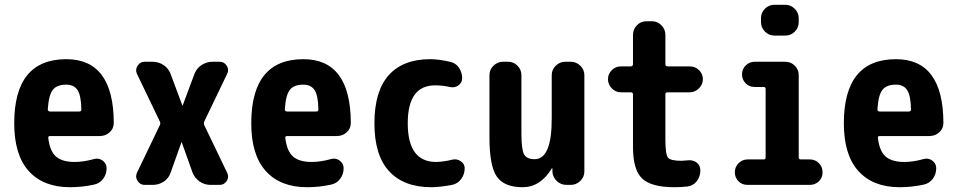

<svg xmlns="http://www.w3.org/2000/svg" viewBox="-20 -780 4040 810"><path d="M314.5 -309.6Q323.2 -309.6 323.2 -318.4Q322.3 -377 307.1 -399.9Q292 -422.9 259.8 -422.9Q220.7 -422.9 203.1 -401.4Q185.5 -379.9 181.6 -318.4Q181.6 -310.5 190.4 -309.6ZM259.8 -530.3Q459 -530.3 460 -261.7Q460 -237.3 442.4 -221.7Q424.8 -206.1 401.4 -206.1H191.4Q182.6 -206.1 183.6 -198.2Q190.4 -141.6 216.8 -119.1Q243.2 -96.7 294.9 -96.7Q333 -96.7 377.9 -109.4Q397.5 -114.3 413.6 -102.1Q429.7 -89.8 429.7 -70.3Q429.7 -44.9 415 -25.4Q400.4 -5.9 376 -1Q326.2 9.8 275.4 9.8Q163.1 9.8 101.6 -58.1Q40 -126 40 -259.8Q40 -530.3 259.8 -530.3Z M938.5 -468.8 841.8 -267.6Q838.9 -259.8 841.8 -252L938.5 -50.8Q947.3 -33.2 936.5 -16.6Q925.8 0 906.2 0H868.2Q842.8 0 821.8 -14.6Q800.8 -29.3 792 -52.7L747.1 -178.7Q747.1 -179.7 746.1 -179.7Q745.1 -179.7 745.1 -178.7L700.2 -52.7Q692.4 -28.3 671.4 -14.2Q650.4 0 624 0H589.8Q571.3 0 560.5 -16.6Q549.8 -33.2 557.6 -50.8L654.3 -252Q658.2 -259.8 654.3 -267.6L557.6 -468.8Q549.8 -486.3 560.5 -502.9Q571.3 -519.5 589.8 -519.5H623Q649.4 -519.5 670.4 -505.4Q691.4 -491.2 700.2 -466.8L749 -335.9Q749 -335 750 -335Q751 -335 751 -335.9L799.8 -466.8Q808.6 -491.2 830.1 -505.4Q851.6 -519.5 877 -519.5H906.2Q925.8 -519.5 936.5 -502.9Q947.3 -486.3 938.5 -468.8Z M1314.5 -309.6Q1323.2 -309.6 1323.2 -318.4Q1322.3 -377 1307.1 -399.9Q1292 -422.9 1259.8 -422.9Q1220.7 -422.9 1203.1 -401.4Q1185.5 -379.9 1181.6 -318.4Q1181.6 -310.5 1190.4 -309.6ZM1259.8 -530.3Q1459 -530.3 1460 -261.7Q1460 -237.3 1442.4 -221.7Q1424.8 -206.1 1401.4 -206.1H1191.4Q1182.6 -206.1 1183.6 -198.2Q1190.4 -141.6 1216.8 -119.1Q1243.2 -96.7 1294.9 -96.7Q1333 -96.7 1377.9 -109.4Q1397.5 -114.3 1413.6 -102.1Q1429.7 -89.8 1429.7 -70.3Q1429.7 -44.9 1415 -25.4Q1400.4 -5.9 1376 -1Q1326.2 9.8 1275.4 9.8Q1163.1 9.8 1101.6 -58.1Q1040 -126 1040 -259.8Q1040 -530.3 1259.8 -530.3Z M1887.7 -106.4Q1906.2 -111.3 1923.3 -100.1Q1940.4 -88.9 1940.4 -70.3Q1940.4 -44.9 1925.8 -24.9Q1911.1 -4.9 1886.7 0Q1835 9.8 1799.8 9.8Q1683.6 9.8 1621.6 -57.6Q1559.6 -125 1559.6 -259.8Q1559.6 -394.5 1619.6 -462.4Q1679.7 -530.3 1794.9 -530.3Q1830.1 -530.3 1877.9 -519.5Q1902.3 -514.6 1916 -494.6Q1929.7 -474.6 1929.7 -450.2Q1929.7 -430.7 1913.6 -419.4Q1897.5 -408.2 1877 -413.1Q1847.7 -419.9 1815.4 -419.9Q1700.2 -419.9 1700.2 -259.8Q1700.2 -96.7 1820.3 -96.7Q1853.5 -97.7 1887.7 -106.4Z M2387.7 -519.5Q2411.1 -519.5 2428.2 -502.9Q2445.3 -486.3 2445.3 -462.9V-56.6Q2445.3 -33.2 2428.2 -16.6Q2411.1 0 2387.7 0H2370.1Q2345.7 0 2328.6 -16.6Q2311.5 -33.2 2310.5 -56.6V-69.3Q2310.5 -70.3 2309.6 -70.3Q2307.6 -70.3 2307.6 -69.3Q2259.8 9.8 2184.6 9.8Q2107.4 9.8 2076.2 -34.7Q2044.9 -79.1 2044.9 -200.2V-462.9Q2044.9 -486.3 2062 -502.9Q2079.1 -519.5 2101.6 -519.5H2123Q2146.5 -519.5 2163.1 -502.9Q2179.7 -486.3 2179.7 -462.9V-219.7Q2179.7 -149.4 2190.9 -128.9Q2202.1 -108.4 2235.4 -108.4Q2308.6 -108.4 2307.6 -283.2V-462.9Q2307.6 -486.3 2324.7 -502.9Q2341.8 -519.5 2365.2 -519.5Z M2795.9 -390.6Q2787.1 -390.6 2787.1 -381.8V-190.4Q2787.1 -129.9 2797.4 -115.7Q2807.6 -101.6 2855.5 -101.6Q2862.3 -101.6 2879.9 -103.5Q2902.3 -106.4 2918.5 -94.7Q2934.6 -83 2934.6 -61.5Q2934.6 -35.2 2919.4 -15.6Q2904.3 3.9 2879.9 6.8Q2853.5 9.8 2825.2 9.8Q2727.5 9.8 2689 -26.9Q2650.4 -63.5 2650.4 -160.2V-381.8Q2650.4 -390.6 2640.6 -390.6H2599.6Q2577.1 -390.6 2561 -407.2Q2544.9 -423.8 2544.9 -445.8Q2544.9 -467.8 2561 -483.9Q2577.1 -500 2599.6 -500H2640.6Q2649.4 -500 2650.4 -508.8V-632.8Q2650.4 -656.2 2667 -673.3Q2683.6 -690.4 2707 -690.4H2730.5Q2753.9 -690.4 2770.5 -673.3Q2787.1 -656.2 2787.1 -632.8V-508.8Q2787.1 -500 2795.9 -500H2889.6Q2913.1 -500 2929.2 -483.9Q2945.3 -467.8 2945.3 -445.8Q2945.3 -423.8 2928.7 -407.2Q2912.1 -390.6 2889.6 -390.6Z M3396.5 -107.4Q3418.9 -107.4 3434.6 -91.8Q3450.2 -76.2 3450.2 -52.7Q3450.2 -30.3 3434.6 -15.1Q3418.9 0 3396.5 0H3133.8Q3110.4 0 3095.2 -15.6Q3080.1 -31.2 3080.1 -52.7Q3080.1 -76.2 3096.2 -91.8Q3112.3 -107.4 3133.8 -107.4H3202.1Q3210 -107.4 3210 -116.2V-404.3Q3210 -413.1 3202.1 -413.1H3164.1Q3140.6 -413.1 3125.5 -428.7Q3110.4 -444.3 3110.4 -466.3Q3110.4 -488.3 3126 -503.9Q3141.6 -519.5 3164.1 -519.5H3293Q3316.4 -519.5 3333 -502.9Q3349.6 -486.3 3349.6 -462.9V-116.2Q3349.6 -107.4 3359.4 -107.4ZM3247.1 -759.8H3293Q3316.4 -759.8 3333 -742.7Q3349.6 -725.6 3349.6 -703.1V-686.5Q3349.6 -663.1 3333 -646.5Q3316.4 -629.9 3293 -629.9H3247.1Q3223.6 -629.9 3207 -647Q3190.4 -664.1 3190.4 -686.5V-703.1Q3190.4 -726.6 3207 -743.2Q3223.6 -759.8 3247.1 -759.8Z M3814.5 -309.6Q3823.2 -309.6 3823.2 -318.4Q3822.3 -377 3807.1 -399.9Q3792 -422.9 3759.8 -422.9Q3720.7 -422.9 3703.1 -401.4Q3685.5 -379.9 3681.6 -318.4Q3681.6 -310.5 3690.4 -309.6ZM3759.8 -530.3Q3959 -530.3 3960 -261.7Q3960 -237.3 3942.4 -221.7Q3924.8 -206.1 3901.4 -206.1H3691.4Q3682.6 -206.1 3683.6 -198.2Q3690.4 -141.6 3716.8 -119.1Q3743.2 -96.7 3794.9 -96.7Q3833 -96.7 3877.9 -109.4Q3897.5 -114.3 3913.6 -102.1Q3929.7 -89.8 3929.7 -70.3Q3929.7 -44.9 3915 -25.4Q3900.4 -5.9 3876 -1Q3826.2 9.8 3775.4 9.8Q3663.1 9.8 3601.6 -58.1Q3540 -126 3540 -259.8Q3540 -530.3 3759.8 -530.3Z"/></svg>

Font: Rounded Mgen+ 2m bold
Style: Bold
Weight: 700
Designer: [Source Han Sans]
Ryoko NISHIZUKA  (kana & ideographs); Paul D. Hunt (Latin, Greek & Cyrillic); Wenlong ZHANG  (bopomofo
Version: Version 1.059.20150602